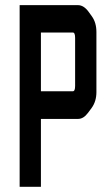

<svg xmlns="http://www.w3.org/2000/svg" viewBox="-20 -720 412 740"><path d="M137.7 -261.7V0H55.7V-700.2H280.3Q302.7 -700.2 321.3 -674.8L334 -657.2Q351.6 -632.8 351.6 -596.7V-365.2Q351.6 -329.1 333 -303.7L319.3 -285.2Q301.8 -261.7 281.2 -261.7ZM137.7 -594.7V-368.2H260.7Q269.5 -368.2 269.5 -388.7V-574.2Q269.5 -594.7 260.7 -594.7Z"/></svg>

Font: Vancouver Drive
Style: Bold
Weight: 700
Designer: Valery Zaveryaev
Foundry: Cyreal (www.cyreal.org)
Version: Version 1.01